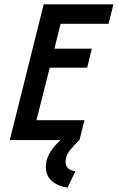

<svg xmlns="http://www.w3.org/2000/svg" viewBox="-20 -645 542 884"><path d="M291 218.8Q247.9 213.2 219.4 188.9Q191 164.6 191 122.9Q191 88.9 210.1 57.3Q229.2 25.7 259 0H25L181.2 -625H502.1L479.9 -535.4H259L230.6 -420.8H402.8L381.2 -333.3H209L147.9 -91.7H368.8L345.8 0Q320.1 23.6 301 47.9Q281.9 72.2 281.9 100Q281.9 120.8 294.8 130.9Q307.6 141 327.1 143.8Z"/></svg>

Font: Afacad Medium
Style: Italic
Weight: 500
Italic angle: -14°
Designer: Kristian Moeller
Foundry: Dicotype
Version: Version 1.000; ttfautohint (v1.8.4.7-5d5b)